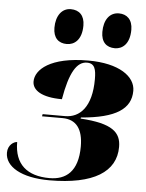

<svg xmlns="http://www.w3.org/2000/svg" viewBox="-57 -815 663 870"><g transform="rotate(5 275.0 -380.5)"><path d="M444 -612C476 -612 511 -635 511 -702C511 -748 485 -771 449 -771C406 -771 381 -735 381 -681C381 -635 405 -612 444 -612ZM225 -612C258 -612 293 -635 293 -702C293 -748 268 -771 230 -771C189 -771 163 -735 163 -681C163 -635 187 -612 225 -612ZM200 10C402 10 502 -55 502 -168C502 -234 463 -272 317 -281L318 -286C477 -299 544 -345 544 -427C544 -492 470 -546 329 -546C157 -546 90 -484 90 -430C90 -390 133 -361 225 -361C246 -484 278 -536 324 -536C360 -536 366 -508 366 -464C366 -338 313 -286 246 -286H144L142 -276H235C298 -276 329 -234 329 -155C329 -40 274 0 200 0C98 0 40 -49 40 -150C26 -150 -2 -134 -2 -98C-2 -35 72 10 200 10Z"/></g></svg>

Font: Noto Serif Display Black
Style: Italic
Weight: 900
Italic angle: -12°
Designer: Monotype Design Team
Foundry: Monotype Imaging Inc.
Version: Version 2.009